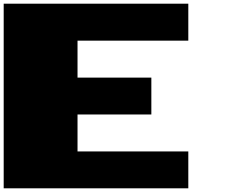

<svg xmlns="http://www.w3.org/2000/svg" viewBox="-20 -1020 1240 1040"><path d="M0 0V-1000H1000V-799.8H399.9V-599.6H799.8V-399.9H399.9V-199.7H1000V0Z"/></svg>

Font: 8-bit HUD
Style: Regular
Weight: 400
Designer: lSPl
Foundry: https://fontstruct.com
Version: Version 1.0